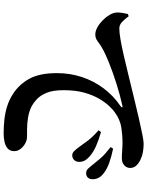

<svg xmlns="http://www.w3.org/2000/svg" viewBox="101 -875 798 1040"><g transform="rotate(90 500.0 -355.0)"><path d="M820.2 -347.2Q808 -347.9 797.8 -358.4Q787.6 -368.8 774.9 -386.3Q760.9 -406.5 740.7 -433.1Q720.5 -459.7 685.6 -489.9L695.5 -503.1Q737.3 -491.2 771.6 -476.1Q805.9 -461.1 828.8 -439.9Q844.8 -425.6 851.2 -411.6Q857.5 -397.6 856.7 -383.3Q856.7 -367.9 846.6 -357.6Q836.5 -347.2 820.2 -347.2ZM702.9 24.3Q664.8 24.3 627.4 20.2Q590.1 16.1 555.5 5.2Q521 -5.7 489.7 -25.7Q438.1 -58.5 407.1 -114Q376.1 -169.6 376.1 -264.4Q376.1 -335.9 397.4 -400Q418.6 -464 458.8 -517.6Q499 -571.2 555.7 -609.5Q562.2 -614.2 561.4 -617.6Q560.7 -620.9 552.4 -618.9Q493.3 -605.9 431.8 -586.3Q370.3 -566.7 318.5 -545.9Q266.7 -525.2 236.5 -507.1Q221 -498.1 204.3 -485.2Q187.6 -472.2 166.3 -472.2Q149.2 -472.2 129.1 -482.9Q109.1 -493.7 91.1 -511.2Q73.1 -528.7 61.2 -548.5Q49.3 -568.2 47.9 -586.5Q46.9 -604.3 50.2 -620.7Q53.6 -637.2 56 -648.9L68.2 -653Q81.6 -634 97.9 -618.1Q114.2 -602.3 133.9 -602.3Q156.3 -602.3 194 -608.7Q231.7 -615.2 281.2 -626.6Q330.8 -638 390.2 -652.6Q449.6 -667.2 515.5 -683.1Q568.9 -696.4 618.5 -707.6Q668 -718.9 705.1 -726.4Q742.1 -734 757.6 -734Q780.3 -734 802.1 -730.5Q823.9 -727 843.1 -717.7Q863.2 -708.5 876.4 -694.8Q889.7 -681.1 889.7 -661Q889.7 -642.3 875.5 -629.2Q861.4 -616 836.7 -616Q817.1 -616 793.6 -617.9Q770 -619.7 748.5 -619.7Q714.4 -619.7 671.4 -613.3Q628.4 -606.9 588.5 -577.9Q574.8 -568.6 554.9 -547.8Q535 -526.9 515.1 -493.3Q495.2 -459.8 481.8 -412.2Q468.5 -364.7 468.5 -300.7Q468.5 -242.6 482.8 -208.4Q497.1 -174.1 517.2 -155.7Q537.3 -137.4 554.7 -127.8Q583.1 -113.3 616.5 -108Q649.9 -102.7 678.8 -102.6Q707.8 -102.4 721.7 -102.4Q739 -102.4 756.7 -92.7Q774.4 -83 786.6 -67.4Q798.7 -51.8 798.7 -33Q798.7 -10 784.2 2.5Q769.7 14.9 747.8 19.6Q725.9 24.3 702.9 24.3ZM918 -422.6Q903.3 -422.6 893.1 -433.5Q882.9 -444.4 868.1 -463.4Q854.2 -481.2 835 -503.1Q815.8 -525 776.5 -555.2L785.4 -568.6Q828 -559.9 861.7 -547.7Q895.4 -535.5 915.8 -519.8Q935 -505.7 942.9 -490.5Q950.8 -475.2 950.8 -457.8Q950.8 -441.7 942.2 -432.2Q933.5 -422.6 918 -422.6Z"/></g></svg>

Font: Noto Serif SC ExtraLight
Style: Regular
Weight: 200
Designer: Ryoko NISHIZUKA 西塚涼子 (kana & ideographs); Frank Grießhammer (Latin, Greek & Cyrillic); Wenlong ZHANG 张文龙 (bopomofo); San
Foundry: Adobe
Version: Version 2.002-H1;hotconv 1.1.0;makeotfexe 2.6.0